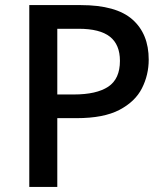

<svg xmlns="http://www.w3.org/2000/svg" viewBox="-20 -734 653 754"><path d="M297 -714Q436 -714 500 -657.5Q564 -601 564 -500Q564 -440 537.5 -387.5Q511 -335 449 -302.5Q387 -270 281 -270H205V0H95V-714ZM289 -621H205V-363H270Q359 -363 405 -393.5Q451 -424 451 -495Q451 -559 411.5 -590Q372 -621 289 -621Z"/></svg>

Font: Noto Kufi Arabic Medium
Style: Regular
Weight: 500
Designer: Monotype Design Team, David Williams, Khaled Hosny
Foundry: Google LLC
Version: Version 2.109; ttfautohint (v1.8.4.7-5d5b)